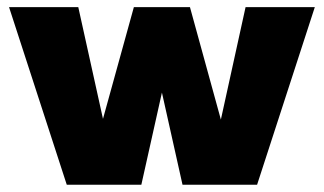

<svg xmlns="http://www.w3.org/2000/svg" viewBox="-20 -508 891 528"><path d="M687 0H481.9L425.3 -253.4L368.7 0H163.6L4.9 -488.3H195.3L263.2 -181.2L348.1 -488.3H502.4L587.4 -179.2L655.3 -488.3H845.7Z"/></svg>

Font: Kumbh Sans Black
Style: Regular
Weight: 900
Version: Version 1.005